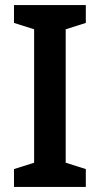

<svg xmlns="http://www.w3.org/2000/svg" viewBox="-20 -734 393 754"><path d="M317 0H35V-70L114 -95V-619L35 -644V-714H317V-644L238 -619V-95L317 -70Z"/></svg>

Font: Noto Sans Lao SemiCondensed SemiBold
Style: Regular
Weight: 600
Width: 4
Designer: Monotype Design Team
Foundry: Monotype Imaging Inc.
Version: Version 2.003; ttfautohint (v1.8.4.7-5d5b)